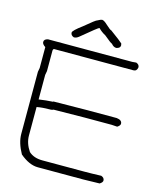

<svg xmlns="http://www.w3.org/2000/svg" viewBox="-122 -930 830 1004"><g transform="rotate(15 293.0 -428.0)"><path d="M535.2 -673.8Q552.7 -667.5 552.7 -652.3Q549.3 -630.9 531.2 -630.9H101.6Q95.7 -628.9 95.7 -619.1V-509.8Q91.8 -490.7 91.8 -488.3V-355.5Q130.4 -361.3 168 -363.3Q168 -365.2 169.9 -365.2Q286.1 -367.2 353.5 -367.2H511.7Q541 -363.8 541 -343.8Q541 -334 525.4 -324.2Q505.9 -326.2 496.1 -326.2H349.6Q286.1 -326.2 181.6 -324.2Q174.3 -320.3 166 -320.3H160.2Q123.5 -320.3 91.8 -314.5V-160.2Q91.8 -118.2 119.1 -78.1Q146.5 -52.7 193.4 -52.7H421.9Q457.5 -52.7 511.7 -54.7Q529.3 -48.3 529.3 -33.2Q529.3 -23.4 513.7 -13.7Q454.1 -11.7 425.8 -11.7H179.7Q132.8 -11.7 82 -54.7Q50.8 -110.4 50.8 -158.2V-494.1Q54.7 -513.2 54.7 -515.6V-628.9Q37.1 -640.1 37.1 -652.3Q37.1 -668 58.6 -671.9H513.7Q522 -671.9 535.2 -673.8ZM304.7 -843.8Q315.4 -843.8 334 -826.2Q359.4 -802.7 365.2 -802.7Q422.9 -760.7 433.6 -750L435.5 -740.2Q435.5 -724.6 414.1 -720.7Q398.9 -720.7 386.7 -736.3Q381.3 -736.3 341.8 -769.5Q318.8 -781.7 302.7 -798.8Q297.4 -798.8 210.9 -726.6Q198.7 -716.8 185.5 -716.8Q168 -723.1 168 -738.3Q168 -749 216.8 -785.2Q274.9 -834 281.2 -834Q299.3 -843.8 304.7 -843.8Z"/></g></svg>

Font: CEF Fonts CJK
Style: Regular
Weight: 400
Designer: PartyBoss (派对大魔王)
Version: Release 2.25